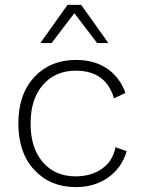

<svg xmlns="http://www.w3.org/2000/svg" viewBox="-20 -755 583 785"><path d="M423 -579H377L284 -701L191 -579H145L256 -735H312ZM291 -510Q366 -510 418 -474.5Q470 -439 493 -375L446 -353Q413 -466 290 -466Q206 -466 155.5 -408Q105 -350 105 -250Q105 -150 155 -92Q205 -34 289 -34Q353 -34 397.5 -65.5Q442 -97 452 -153L498 -137Q478 -69 422.5 -29.5Q367 10 290 10Q186 10 120.5 -60Q55 -130 55 -250Q55 -370 120.5 -440Q186 -510 291 -510Z"/></svg>

Font: Elaine Sans Light
Style: Regular
Weight: 300
Designer: Wei Huang
Foundry: Wei Huang
Version: Version 2.001;December 24, 2019;FontCreator 12.0.0.2547 64-b